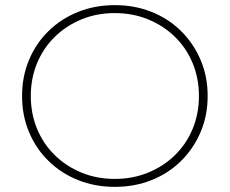

<svg xmlns="http://www.w3.org/2000/svg" viewBox="-20 -724 895 748"><path d="M427 4Q350 4 284 -22.5Q218 -49 169 -97Q120 -145 93 -209.5Q66 -274 66 -350Q66 -426 93 -490.5Q120 -555 169 -603Q218 -651 284 -677.5Q350 -704 427 -704Q505 -704 571 -677.5Q637 -651 685.5 -603Q734 -555 761.5 -490.5Q789 -426 789 -350Q789 -274 761.5 -209.5Q734 -145 685.5 -97Q637 -49 571 -22.5Q505 4 427 4ZM427 -27Q497 -27 557 -51.5Q617 -76 661.5 -119.5Q706 -163 730.5 -222Q755 -281 755 -350Q755 -419 730.5 -478Q706 -537 661.5 -580.5Q617 -624 557 -648.5Q497 -673 427 -673Q357 -673 297.5 -648.5Q238 -624 193.5 -580.5Q149 -537 124.5 -478Q100 -419 100 -350Q100 -281 124.5 -222Q149 -163 193.5 -119.5Q238 -76 297.5 -51.5Q357 -27 427 -27Z"/></svg>

Font: Montserrat ExtraLight
Style: Regular
Weight: 200
Designer: Julieta Ulanovsky
Foundry: Julieta Ulanovsky
Version: Version 9.000; ttfautohint (v1.8.4.7-5d5b)